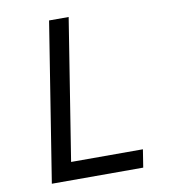

<svg xmlns="http://www.w3.org/2000/svg" viewBox="-82 -800 764 869"><g transform="rotate(-10 300.0 -365.0)"><path d="M86 0 202 -730H292L189 -82H519L506 0Z"/></g></svg>

Font: JetBrains Mono NL
Style: Italic
Weight: 400
Italic angle: -9°
Monospace: yes
Designer: Philipp Nurullin, Konstantin Bulenkov
Foundry: JetBrains
Version: Version 2.305; ttfautohint (v1.8.4.7-5d5b)